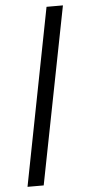

<svg xmlns="http://www.w3.org/2000/svg" viewBox="-57 -754 424 898"><g transform="rotate(-5 154.5 -304.5)"><path d="M35 111H111L274 -720H197Z"/></g></svg>

Font: Fixel Text Regular
Style: Regular
Weight: 400
Width: 4
Designer: AlfaBravo + MacPaw
Foundry: Kyrylo Tkachov, Marchela Mozhyna, Serhii Makarenko, Maria Weinstein, Zakhar Kryvoshyya
Version: Version 1.211